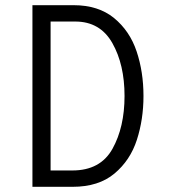

<svg xmlns="http://www.w3.org/2000/svg" viewBox="-20 -720 656 740"><path d="M105 -700H264Q359 -700 419.5 -650.5Q480 -601 506.5 -522Q533 -443 533 -350Q533 -260 507.5 -181Q482 -102 421 -51Q360 0 260 0H105ZM259 -63Q367 -63 413.5 -146.5Q460 -230 460 -350Q460 -471 413 -554Q366 -637 270 -637H175V-63Z"/></svg>

Font: Overpass Mono Light
Style: Regular
Weight: 300
Monospace: yes
Designer: Delve Withrington, Dave Bailey
Foundry: Delve Fonts
Version: Version 1.000;DELV;Overpass